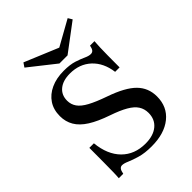

<svg xmlns="http://www.w3.org/2000/svg" viewBox="-221 -866 985 985"><g transform="rotate(-45 271.5 -374.0)"><path d="M290.3 11.3Q241.1 11.3 206.5 1.2Q171.8 -8.9 150 -18.5Q128.2 -28.2 114.5 -28.2Q104 -28.2 97.6 -19.8Q91.1 -11.3 87.9 7.3H55.6Q57.3 -11.3 57.7 -37.9Q58.1 -64.5 58.5 -106Q58.9 -147.6 58.9 -209.7H91.9Q100.8 -120.2 150 -70.6Q199.2 -21 278.2 -21Q335.5 -21 368.1 -48Q400.8 -75 400.8 -121.8Q400.8 -150.8 386.3 -173.4Q371.8 -196 339.1 -214.9Q306.5 -233.9 252.4 -252.4Q186.3 -275 145.6 -300.8Q104.8 -326.6 85.9 -358.9Q66.9 -391.1 66.9 -431.5Q66.9 -478.2 89.1 -511.7Q111.3 -545.2 151.6 -563.7Q191.9 -582.3 246 -582.3Q291.1 -582.3 321 -572.6Q350.8 -562.9 370.6 -553.6Q390.3 -544.4 404.8 -544.4Q416.1 -544.4 422.6 -552.4Q429 -560.5 432.3 -578.2H464.5Q462.9 -559.7 462.1 -536.7Q461.3 -513.7 460.9 -479.4Q460.5 -445.2 460.5 -391.9H428.2Q418.5 -465.3 373 -507.7Q327.4 -550 258.1 -550Q207.3 -550 178.2 -526.2Q149.2 -502.4 149.2 -461.3Q149.2 -433.9 164.5 -412.1Q179.8 -390.3 214.9 -371.4Q250 -352.4 309.7 -331.5Q407.3 -297.6 449.2 -255.2Q491.1 -212.9 491.1 -150.8Q491.1 -75.8 437.1 -32.3Q383.1 11.3 290.3 11.3ZM450.8 -758.9 464.5 -736.3 315.3 -624.2H256.5L114.5 -736.3L129.8 -758.9L338.7 -671.8L296 -672.6Z"/></g></svg>

Font: Playfair 12pt Medium
Style: Regular
Weight: 500
Designer: Claus Eggers Sørensen
Foundry: Claus Eggers Sørensen
Version: Version 2.000;gftools[0.9.28]